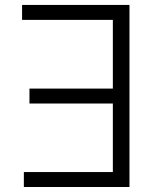

<svg xmlns="http://www.w3.org/2000/svg" viewBox="-20 -747 626 767"><path d="M497.2 -727.3V0H75.3V-59.7H430.8V-333.5H97.7V-393.1H430.8V-667.6H68.2V-727.3Z"/></svg>

Font: Inter UI Light
Style: Regular
Weight: 300
Designer: Rasmus Andersson
Foundry: rsms
Version: 3.2;8d6f07862